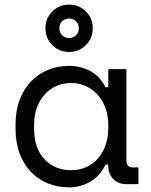

<svg xmlns="http://www.w3.org/2000/svg" viewBox="-20 -794 652 828"><path d="M447 -84H435Q411 -34 368.5 -10Q326 14 279 14Q230 14 188 -2.5Q146 -19 114.5 -51.5Q83 -84 65 -131Q47 -178 47 -240V-256Q47 -317 65 -364Q83 -411 114.5 -443.5Q146 -476 188 -493Q230 -510 277 -510Q328 -510 369.5 -487.5Q411 -465 435 -418H447V-496H525V-102Q525 -72 552 -72H577V0H524Q490 0 468.5 -22Q447 -44 447 -78ZM287 -60Q322 -60 351.5 -73Q381 -86 402 -110Q423 -134 435 -167.5Q447 -201 447 -242V-254Q447 -294 435 -327.5Q423 -361 401.5 -385Q380 -409 350.5 -422.5Q321 -436 287 -436Q252 -436 223 -423Q194 -410 172.5 -386.5Q151 -363 139 -329.5Q127 -296 127 -256V-240Q127 -155 171.5 -107.5Q216 -60 287 -60ZM176 -672Q176 -715 205.5 -744.5Q235 -774 278 -774Q321 -774 350.5 -744.5Q380 -715 380 -672Q380 -629 350.5 -599.5Q321 -570 278 -570Q235 -570 205.5 -599.5Q176 -629 176 -672ZM236 -672Q236 -654 248 -642Q260 -630 278 -630Q296 -630 308 -642Q320 -654 320 -672Q320 -690 308 -702Q296 -714 278 -714Q260 -714 248 -702Q236 -690 236 -672Z"/></svg>

Font: Space Mono
Style: Regular
Weight: 400
Monospace: yes
Designer: Colophon Foundry / Benjamin Critton
Foundry: Colophon Foundry
Version: Version 1.000;PS 1.003;hotconv 1.0.81;makeotf.lib2.5.63406